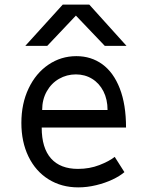

<svg xmlns="http://www.w3.org/2000/svg" viewBox="-20 -803 640 831"><path d="M72.5 -271Q72.5 -354.5 103.8 -420.2Q135 -486 189.5 -523Q244 -560 310.5 -560Q374.5 -560 423 -524.8Q471.5 -489.5 498.5 -420Q525.5 -350.5 525.5 -251H160.5Q160.5 -162.5 200.8 -117.2Q241 -72 317.5 -72Q367.5 -72 410 -88.5Q452.5 -105 476.5 -124L518.5 -58Q499.5 -41.5 467.5 -26.2Q435.5 -11 396.2 -1.5Q357 8 318.5 8Q246 8 190 -27Q134 -62 103.2 -125.5Q72.5 -189 72.5 -271ZM308.5 -481Q269 -481 235.5 -461.8Q202 -442.5 182.2 -407.2Q162.5 -372 162.5 -327H445.5Q445.5 -372.5 427.8 -407.5Q410 -442.5 378.8 -461.8Q347.5 -481 308.5 -481ZM251.5 -783H366.5L527.5 -604.5H433.5L308.5 -735.5L184.5 -604.5H89.5Z"/></svg>

Font: JuliaMono
Style: Regular
Weight: 400
Monospace: yes
Designer: cormullion
Foundry: corm
Version: Version 0.055; ttfautohint (v1.8.4)